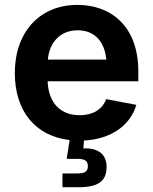

<svg xmlns="http://www.w3.org/2000/svg" viewBox="-20 -573 634 797"><path d="M239.3 204.1H306.2C387.2 204.1 422.4 179.7 422.4 119.6C422.4 67.9 388.2 40.5 326.2 43L328.6 10.3C441.9 4.4 521 -52.7 545.9 -137.7L420.9 -161.6C404.3 -117.7 364.3 -94.7 311 -94.7C233.4 -94.7 181.2 -143.1 177.7 -235.8H554.2V-276.4C554.2 -465.3 439.5 -552.7 301.3 -552.7C143.1 -552.7 41.5 -438 41.5 -270C41.5 -111.8 127 -7.8 269 8.3L256.8 86.4H300.8C332.5 86.4 344.7 94.7 344.7 116.7C344.7 138.7 332.5 147 300.8 147H239.3ZM178.7 -325.7C184.6 -395 228.5 -447.3 302.2 -447.3C373.5 -447.3 414.1 -399.9 421.4 -325.7Z"/></svg>

Font: Raveo SemiBold
Style: Regular
Weight: 600
Designer: Jakub Foglar, Rasmus Andersson (Inter)
Foundry: Jakubfoglar.com
Version: Version 1.100;Glyphs 3.2.3 (3260)